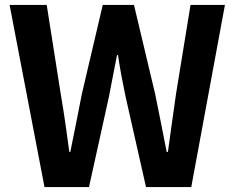

<svg xmlns="http://www.w3.org/2000/svg" viewBox="-20 -761 955 781"><path d="M161 0 19 -741H170L227 -379Q237 -321 245.5 -262Q254 -203 262 -143H266Q278 -203 290 -262Q302 -321 313 -379L398 -741H525L611 -379Q623 -322 634.5 -262.5Q646 -203 658 -143H663Q671 -203 679.5 -262Q688 -321 696 -379L755 -741H895L758 0H574L491 -367Q482 -410 474 -452.5Q466 -495 460 -537H456Q448 -495 439.5 -452.5Q431 -410 423 -367L342 0Z"/></svg>

Font: Noto Sans HK Thin
Style: Bold
Weight: 700
Version: Version 2.004-H2;hotconv 1.0.118;makeotfexe 2.5.65603